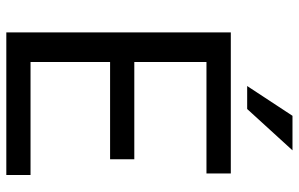

<svg xmlns="http://www.w3.org/2000/svg" viewBox="-189 -757 946 608"><g transform="rotate(90 284.0 -453.0)"><path d="M484.4 -328.6H176.3V-76.7H534.2V0H82.5V-710.9H529.3V-633.8H176.3V-405.3H484.4ZM346.7 -906.2H456.1L325.2 -762.7H252.4Z"/></g></svg>

Font: RobotoDraft
Style: Regular
Weight: 400
Version: Version 2.001101; 2014